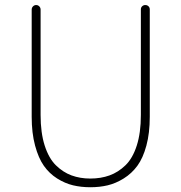

<svg xmlns="http://www.w3.org/2000/svg" viewBox="-20 -746 733 778"><path d="M108.4 -272.5V-707Q108.4 -714.8 113.8 -720.2Q119.1 -725.6 126.5 -725.6Q133.8 -725.6 139.2 -720.2Q144.5 -714.8 144.5 -707V-280.3Q144.5 -208 161.1 -156.2Q177.7 -104.5 206.5 -76.2Q235.4 -47.9 270 -35.2Q304.7 -22.5 345.7 -22.5Q388.7 -22.5 423.8 -35.2Q459 -47.9 488.3 -76.2Q517.6 -104.5 534.2 -156.2Q550.8 -208 550.8 -280.3V-708Q550.8 -715.8 556.2 -720.7Q561.5 -725.6 568.8 -725.6Q576.2 -725.6 581.5 -720.7Q586.9 -715.8 586.9 -708V-272.5Q586.9 -207 573.2 -156.2Q559.6 -105.5 536.6 -74.2Q513.7 -43 481.4 -22.9Q449.2 -2.9 416.5 4.9Q383.8 12.7 346.2 12.7Q308.6 12.7 275.9 4.9Q243.2 -2.9 211.4 -22.9Q179.7 -43 157.7 -74.2Q135.7 -105.5 122.1 -156.2Q108.4 -207 108.4 -272.5Z"/></svg>

Font: Gen Jyuu Gothic ExtraLight
Style: Regular
Weight: 100
Designer: [Source Han Sans]
Ryoko NISHIZUKA  (kana & ideographs); Paul D. Hunt (Latin, Greek & Cyrillic); Wenlong ZHANG  (bopomofo
Version: Version 1.002.20150607